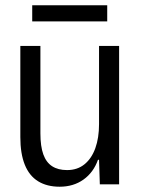

<svg xmlns="http://www.w3.org/2000/svg" viewBox="-20 -698 534 727"><path d="M206 9Q158 9 124.5 -11.5Q91 -32 74 -74Q57 -116 57 -179V-524H133V-193Q133 -144 144 -113.5Q155 -83 177.5 -68.5Q200 -54 234 -54Q273 -54 300 -76Q327 -98 341 -137Q355 -176 355 -228V-524H431V0H358L355 -93H351Q334 -45 296 -18Q258 9 206 9ZM102 -617V-678H386V-617Z"/></svg>

Font: Mona Sans SemiCondensed
Style: Regular
Weight: 400
Width: 4
Designer: Deni Anggara
Foundry: GitHub
Version: Version 2.000